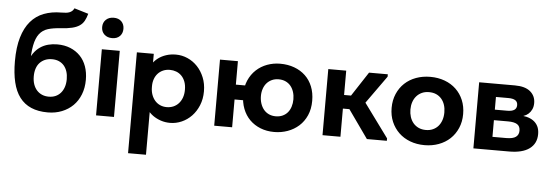

<svg xmlns="http://www.w3.org/2000/svg" viewBox="-57 -901 3794 1321"><g transform="rotate(5 1840.5 -240.5)"><path d="M286.5 8.8Q339.5 8.8 384 -8.9Q428.5 -26.5 460.8 -58.4Q493 -90.3 511 -135.8Q529 -181.3 529 -237.5Q529 -288.5 514.1 -330.1Q499.3 -371.8 470.9 -401.1Q442.5 -430.5 402.5 -446.9Q362.5 -463.3 312.3 -463.3Q279.5 -463.3 249.8 -455.5Q220 -447.8 194.5 -430.4Q169 -413 149.4 -384.8Q129.8 -356.5 117.8 -315L136.5 -305Q136.5 -389.3 146.8 -441.1Q157 -493 179.5 -521.9Q202 -550.7 238 -561.9Q274 -573 325.3 -576Q372.8 -579 404 -586.6Q435.3 -594.2 455.3 -607.9Q475.3 -621.5 486.6 -642.2Q498 -663 505.8 -691.5L408.2 -720.8Q403.2 -710.3 395.9 -703.1Q388.5 -696 377.9 -691.5Q367.3 -687 352.9 -685.4Q338.5 -683.8 320.3 -683.8Q254.2 -683.8 200.7 -663.5Q147.2 -643.2 109.7 -599.6Q72.2 -556 51.9 -487.7Q31.5 -419.5 31.5 -322.8Q31.5 -240.2 46.4 -178Q61.2 -115.7 92.6 -74.2Q124 -32.7 172.3 -12Q220.5 8.8 286.5 8.8ZM284.5 -99.8Q258.5 -99.8 237.5 -108.9Q216.5 -118 201.5 -134.8Q186.5 -151.5 178.1 -175.6Q169.8 -199.8 169.8 -230.5Q169.8 -260.8 177.8 -284.6Q185.8 -308.5 201 -324.6Q216.3 -340.7 237.3 -349.6Q258.3 -358.5 284.8 -358.5Q311.8 -358.5 332.5 -349.5Q353.2 -340.5 367.7 -323.9Q382.2 -307.2 390 -283.4Q397.7 -259.5 397.7 -230.3Q397.7 -200 389.5 -175.6Q381.2 -151.3 366.2 -134.4Q351.2 -117.5 330.6 -108.6Q310 -99.8 284.5 -99.8Z M620.2 0H744V-456.5H620.2ZM683.5 -539Q717 -539 736.5 -558.5Q756 -578 756 -609.3Q756 -640.6 736.5 -660.2Q717 -679.8 683.5 -679.8Q650 -679.8 629.5 -660.2Q609 -640.6 609 -609.3Q609 -578 629.5 -558.5Q650 -539 683.5 -539Z M986 240V-111V-125.5V-325.5L979 -332.5V-456.5H862.2V-332.5V-325.5V240ZM1131.5 7.2Q1172.8 7.2 1211.4 -9.8Q1250 -26.8 1279.8 -57.8Q1309.5 -88.8 1327.4 -132.4Q1345.3 -176 1345.3 -229Q1345.3 -282 1327.6 -325.1Q1310 -368.3 1280.6 -399.3Q1251.3 -430.3 1212.6 -447.4Q1174 -464.5 1131.5 -464.5Q1095.5 -464.5 1064.6 -454.4Q1033.8 -444.3 1010.5 -427Q987.3 -409.8 972.8 -387.9Q958.3 -366 956 -342V-234.5H986Q986 -260.8 994 -283.1Q1002 -305.5 1016.8 -321.6Q1031.5 -337.7 1052.6 -347Q1073.8 -356.2 1099.3 -356.2Q1122.2 -356.2 1143.1 -348.4Q1164 -340.5 1179.9 -324.5Q1195.7 -308.5 1204.9 -284.5Q1214 -260.5 1214 -228.5Q1214 -198.5 1205.4 -174.5Q1196.7 -150.5 1181.1 -133.5Q1165.5 -116.5 1144.5 -107.6Q1123.5 -98.8 1099 -98.8Q1074.3 -98.8 1053.4 -108.1Q1032.5 -117.5 1017.8 -134.4Q1003 -151.3 994.5 -174.9Q986 -198.5 986 -226.8H951V-120.8Q956.8 -94.3 972.9 -70.9Q989 -47.5 1012.9 -30.4Q1036.8 -13.3 1067.3 -3Q1097.8 7.2 1131.5 7.2Z M1851.8 -101.3Q1825.8 -101.3 1804.8 -110.9Q1783.8 -120.5 1769.1 -138.1Q1754.5 -155.8 1746.5 -179.9Q1738.5 -204 1738.5 -232.3Q1738.5 -258.8 1746.3 -281.6Q1754 -304.5 1768.5 -321Q1783 -337.5 1803.8 -347.1Q1824.5 -356.7 1850.5 -356.7Q1877.3 -356.7 1898.3 -347.1Q1919.3 -337.5 1933.5 -320.4Q1947.8 -303.2 1955.5 -279.5Q1963.2 -255.8 1963.2 -228Q1963.2 -201 1955.7 -177.5Q1948.3 -154 1934.1 -137.1Q1920 -120.3 1899.1 -110.8Q1878.3 -101.3 1851.8 -101.3ZM1672.3 -294.5H1487.5V-192H1672.3ZM1850.5 7.2Q1899 7.2 1943 -8.5Q1987 -24.3 2020.5 -54.3Q2054 -84.3 2073.5 -128.3Q2093 -172.3 2093 -229Q2093 -284 2075.4 -327.6Q2057.8 -371.3 2025.8 -401.5Q1993.8 -431.8 1949.5 -448.1Q1905.3 -464.5 1851.8 -464.5Q1805 -464.5 1762.1 -448.8Q1719.3 -433 1686.8 -402.8Q1654.3 -372.5 1635.3 -329.3Q1616.3 -286 1616.3 -231.8Q1616.3 -177.3 1633.4 -133Q1650.5 -88.8 1681.6 -57.8Q1712.8 -26.8 1755.8 -9.8Q1798.8 7.2 1850.5 7.2ZM1436.2 0H1560V-456.5H1436.2Z M2490.7 0H2628.5V-16.8L2458.8 -248.5L2595.3 -439.8V-456.5H2465.7L2322.5 -237.5ZM2224 -194.5H2378.3V-288.5H2224ZM2184.2 0H2308V-325.5V-332.5V-456.5H2184.2V-332.5V-325.5V-126V-111Z M2889 7.2Q2941.5 7.2 2986.6 -9.5Q3031.8 -26.2 3064.8 -57.2Q3097.8 -88.2 3116.6 -131.8Q3135.5 -175.3 3135.5 -228.8Q3135.5 -281.5 3117.4 -324.9Q3099.3 -368.3 3066.6 -399.4Q3034 -430.5 2988.5 -447.5Q2943 -464.5 2889 -464.5Q2835.8 -464.5 2790.5 -447.9Q2745.2 -431.3 2712.2 -400.4Q2679.2 -369.5 2660.4 -325.8Q2641.5 -282 2641.5 -228.8Q2641.5 -176 2660 -132.9Q2678.5 -89.8 2711.2 -58.4Q2744 -27 2789.5 -9.9Q2835 7.2 2889 7.2ZM2889 -97.5Q2861 -97.5 2839 -107.6Q2817 -117.8 2801.9 -135.6Q2786.8 -153.5 2779 -177.6Q2771.3 -201.8 2771.3 -228.8Q2771.3 -256.5 2779.3 -280.4Q2787.3 -304.2 2802.5 -321.6Q2817.8 -339 2839.4 -349Q2861 -359 2889 -359Q2917 -359 2938.6 -349.4Q2960.2 -339.7 2975.4 -322Q2990.5 -304.2 2998.1 -280.7Q3005.7 -257.2 3005.7 -228.8Q3005.7 -200.3 2997.7 -176.1Q2989.7 -152 2974.6 -134.5Q2959.5 -117 2937.9 -107.3Q2916.3 -97.5 2889 -97.5Z M3226.2 0H3472.3Q3564.8 0 3613.1 -35.6Q3661.5 -71.3 3661.5 -136.5Q3661.5 -168.8 3650 -191.1Q3638.5 -213.5 3618.1 -227.8Q3597.8 -242 3570.4 -248.4Q3543 -254.8 3511 -254.8V-246.3Q3532.3 -246.3 3551.5 -253Q3570.8 -259.8 3584.9 -272.6Q3599 -285.5 3607.4 -304.1Q3615.8 -322.8 3615.8 -347Q3615.8 -396 3579.8 -426.3Q3543.8 -456.5 3473.3 -456.5H3226.2ZM3350 -48V-410.3L3313.3 -366H3435.3Q3468 -366 3484.1 -355.5Q3500.3 -345 3500.3 -322.5Q3500.3 -299.8 3483.9 -289Q3467.5 -278.3 3435.8 -278.3H3313.3V-205.7H3448Q3490.3 -205.7 3511 -192.5Q3531.7 -179.3 3531.7 -148.5Q3531.7 -120.5 3511.4 -105.5Q3491 -90.5 3444.8 -90.5H3313.3Z"/></g></svg>

Font: Tilda Sans VF
Style: Regular
Weight: 400
Designer: ParaType Ltd
Foundry: ParaType Ltd
Version: Version 1.010